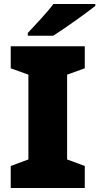

<svg xmlns="http://www.w3.org/2000/svg" viewBox="-20 -947 500 967"><path d="M460 -927H249C216 -882 154 -818 120 -781V-767H248C302 -801 412 -879 460 -917ZM407 0V-111L318 -144V-571L407 -603V-714H34V-603L123 -571V-144L34 -111V0Z"/></svg>

Font: Noto Sans UI Black
Style: Regular
Weight: 900
Designer: Monotype Design Team
Foundry: Monotype Imaging Inc.
Version: Version 1.901